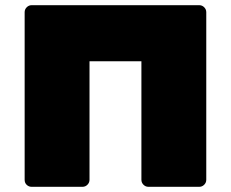

<svg xmlns="http://www.w3.org/2000/svg" viewBox="-20 -720 890 740"><path d="M775 -673V-27Q775 -16 767 -8Q759 0 748 0H552Q541 0 533 -8Q525 -16 525 -27V-484H325V-27Q325 -16 317 -8Q309 0 298 0H102Q91 0 83 -7.5Q75 -15 75 -27V-673Q75 -684 83 -692Q91 -700 102 -700H748Q759 -700 767 -692Q775 -684 775 -673Z"/></svg>

Font: Rubik Mono One
Style: Regular
Weight: 400
Designer: Hubert and Fischer with Elvire Volk Leonovitch (Cyrillic Expansion: Cyreal)
Foundry: Hubert and Fischer with Elvire Volk Leonovitch
Version: Version 2.000